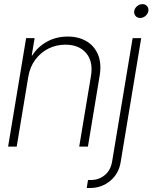

<svg xmlns="http://www.w3.org/2000/svg" viewBox="-20 -724 753 948"><path d="M119.6 -344.7 62.5 0H20L108.9 -535.6H150.9L136.7 -450.2H139.2Q164.6 -491.2 210.4 -517.3Q256.3 -543.5 314.5 -543.5Q368.2 -543.5 407.2 -520.3Q446.3 -497.1 464.1 -453.9Q481.9 -410.6 472.2 -351.1L414.1 0H371.1L429.2 -349.1Q440.9 -419.4 405.8 -461.4Q370.6 -503.4 302.7 -503.4Q257.8 -503.4 219.2 -484.1Q180.7 -464.8 154.3 -429.4Q127.9 -394 119.6 -344.7ZM634.8 -535.6H677.2L575.7 76.7Q566.4 134.3 523.9 169.2Q481.4 204.1 426.3 204.1H408.2L414.6 164.6H430.2Q467.8 164.6 497.1 140.9Q526.4 117.2 533.7 72.8ZM671.9 -635.3Q657.7 -635.3 649.2 -645.3Q640.6 -655.3 642.6 -669.4Q645 -683.6 657 -693.6Q668.9 -703.6 683.1 -703.6Q697.8 -703.6 706.3 -693.6Q714.8 -683.6 712.4 -669.4Q710 -655.3 698.2 -645.3Q686.5 -635.3 671.9 -635.3Z"/></svg>

Font: Inter Display Extra Light
Style: Italic
Weight: 200
Italic angle: -9.39999°
Designer: Rasmus Andersson
Foundry: rsms
Version: Version 4.000;git-4fc901f